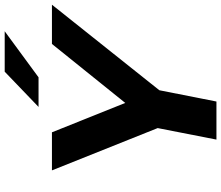

<svg xmlns="http://www.w3.org/2000/svg" viewBox="-82 -859 941 817"><g transform="rotate(-90 388.5 -450.5)"><path d="M413 -243 365 0H203L252 -250L72 -700H234L359 -388L610 -700H777ZM492 -901H664L468 -757H342Z"/></g></svg>

Font: Idrija
Style: Bold Italic
Weight: 700
Italic angle: -11.3°
Designer: Julieta Ulanovsky
Foundry: Julieta Ulanovsky
Version: Version 7.200